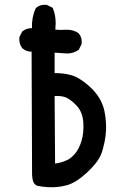

<svg xmlns="http://www.w3.org/2000/svg" viewBox="-20 -778 540 798"><path d="M179.2 0Q166 -1 155.5 -2.4Q145 -3.9 137.2 -5.4Q130.4 -7.3 125.7 -11.5Q121.1 -15.6 118.7 -22Q116.2 -28.3 115 -35.4Q113.8 -42.5 113.3 -51.8L111.3 -563.5Q100.6 -563 91.3 -566.4Q82 -569.8 73.7 -576.7L72.8 -577.1L72.3 -578.1Q58.1 -596.7 60.5 -622.1V-624L61.5 -625.5L71.3 -645L72.3 -647L74.2 -648.4Q90.3 -661.1 112.8 -661.1Q111.3 -705.6 127.9 -742.2L128.9 -744.1L130.4 -745.6Q147 -760.3 172.9 -757.8H174.8L176.3 -756.8L195.8 -747.1L199.2 -745.6L200.2 -742.2Q215.3 -706.1 210 -654.8Q230 -652.8 251.5 -654.3Q281.7 -656.2 305.2 -641.1L306.2 -640.1L307.1 -639.2Q321.8 -622.6 319.3 -596.7V-594.7L318.4 -593.3L308.6 -573.7L307.6 -571.3L305.2 -569.8Q284.2 -555.7 259.8 -555.7H259.3L207 -559.1V-474.1Q242.2 -474.6 273.4 -466.3Q286.1 -463.4 299.6 -456.3Q313 -449.2 327.1 -439Q341.3 -428.7 356.4 -414.6Q379.4 -393.1 393.8 -368.4Q408.2 -343.8 414.1 -316.4Q419.4 -290 420.7 -264.6Q421.9 -239.3 418.9 -215.3Q417 -199.7 414.1 -185.8Q411.1 -171.9 407.7 -159.4Q404.3 -147 399.9 -135.7Q386.2 -102.5 341.3 -60.5Q295.9 -18.6 258.3 -8.3Q221.7 2 179.2 0ZM256.8 -111.8Q263.7 -114.3 272.2 -120.6Q280.8 -127 290 -137.2Q308.6 -158.2 318.8 -192.4Q329.1 -226.6 326.2 -270Q323.2 -311.5 299.8 -337.4Q294.9 -342.8 290 -347.4Q285.2 -352.1 280.5 -356Q275.9 -359.9 271.2 -363Q266.6 -366.2 262.5 -368.7Q258.3 -371.1 253.9 -373Q235.8 -380.4 207 -378.9L209 -98.1Q236.8 -102.1 255.4 -111.3L255.9 -111.8Z"/></svg>

Font: NaikaiFont
Style: Bold
Weight: 700
Version: Version 1.89